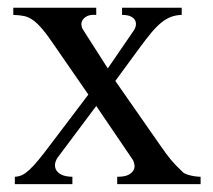

<svg xmlns="http://www.w3.org/2000/svg" viewBox="-20 -467 540 487"><path d="M277.3 0V-18.6Q295.9 -18.6 305.4 -23.4Q314.9 -28.3 318.6 -35.2Q322.3 -42 321 -49.3Q319.8 -56.6 316.9 -61.5L224.1 -198.2L127 -68.4Q122.1 -62 120.1 -53.7Q118.2 -45.4 121.6 -37.6Q125 -29.8 135 -24.4Q145 -19 163.6 -18.6V0H17.6V-18.6Q27.3 -19 35.9 -22.9Q44.4 -26.9 54.4 -36.1Q64.5 -45.4 77.6 -61.3Q90.8 -77.1 109.4 -102.1L204.1 -227.1L119.1 -350.1Q101.1 -377 88.1 -392.3Q75.2 -407.7 64 -415.8Q52.7 -423.8 41.3 -426.3Q29.8 -428.7 13.7 -429.2V-447.3H224.1V-429.2Q209.5 -430.2 201.4 -426.3Q193.4 -422.4 189.7 -416.5Q186 -410.6 186.5 -404.3Q187 -397.9 189.5 -393.6L253.4 -293.5L319.3 -389.6Q323.2 -395 324.5 -401.9Q325.7 -408.7 323 -414.8Q320.3 -420.9 312.3 -425Q304.2 -429.2 289.6 -429.2V-447.3H440.9V-429.2Q425.8 -428.7 413.6 -424.1Q401.4 -419.4 389.2 -409.7Q377 -399.9 363.8 -384Q350.6 -368.2 333 -344.2L272.5 -261.7L383.8 -102.1Q394 -87.4 400.6 -78.4Q407.2 -69.3 413.3 -62Q419.4 -54.7 426 -47.9Q432.6 -41 442.9 -31.2Q446.8 -26.4 460.4 -22.7Q474.1 -19 488.8 -18.6V0Z"/></svg>

Font: Doulos SIL Compact
Style: Regular
Weight: 400
Designer: Walt Agee, Victor Gaultney, Peter Martin, Debbi Hosken
Foundry: SIL International
Version: Version 4.110; 2011; Maintenance release ; LnSpcTght